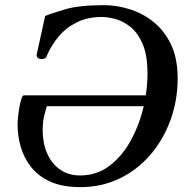

<svg xmlns="http://www.w3.org/2000/svg" viewBox="-20 -728 752 762"><path d="M298.8 14.6Q227.1 14.6 179.2 -7.3Q131.3 -29.3 102.8 -65.9Q74.2 -102.5 62 -146.2Q49.8 -189.9 49.8 -232.9Q49.8 -245.1 51.8 -264.4Q53.7 -283.7 57.1 -303.2Q60.5 -322.8 65.2 -336.2Q69.8 -349.6 74.7 -349.6H558.6Q565.4 -395 565.4 -435.5Q565.4 -507.8 546.6 -552.2Q527.8 -596.7 499 -620.1Q470.2 -643.6 439.5 -652.1Q408.7 -660.6 384.3 -660.6Q327.6 -660.6 284.9 -639.4Q242.2 -618.2 212.9 -583.3Q183.6 -548.3 166 -507.3Q163.1 -498 156.7 -495.6Q150.4 -493.2 140.6 -493.7Q135.7 -493.7 130.6 -498Q125.5 -502.4 125.5 -508.8Q125.5 -509.8 125.5 -511Q125.5 -512.2 126 -513.2L159.2 -664.6Q186.5 -675.8 241 -691.7Q295.4 -707.5 392.6 -707.5Q441.9 -707.5 493.2 -691.9Q544.4 -676.3 587.9 -642.1Q631.3 -607.9 658.2 -552.5Q685.1 -497.1 685.1 -417Q685.1 -330.6 657 -252.7Q628.9 -174.8 577.4 -114.5Q525.9 -54.2 455.1 -19.8Q384.3 14.6 298.8 14.6ZM297.9 -31.7Q365.2 -31.7 416 -71Q466.8 -110.4 500.5 -173.1Q534.2 -235.8 550.3 -306.6H166Q158.2 -281.2 153.8 -260.7Q149.4 -240.2 149.4 -210.4Q149.4 -160.2 167 -119.6Q184.6 -79.1 217.8 -55.4Q251 -31.7 297.9 -31.7Z"/></svg>

Font: Gelasio
Style: Italic
Weight: 400
Italic angle: -8.5°
Designer: Eben Sorkin
Foundry: Eben Sorkin
Version: Version 1.008